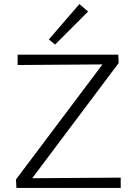

<svg xmlns="http://www.w3.org/2000/svg" viewBox="-20 -928 658 948"><path d="M252 -708 221 -733 372 -908 415 -871ZM576 -51V0H61L59 -42L486 -610L67 -607V-658H564L566 -617L139 -48Z"/></svg>

Font: Ysabeau SC Semilight
Style: Regular
Weight: 300
Designer: Christian Thalmann (Catharsis Fonts)
Version: Version 0.003